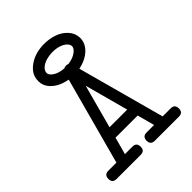

<svg xmlns="http://www.w3.org/2000/svg" viewBox="-224 -910 1051 1051"><g transform="rotate(-45 301.0 -385.0)"><path d="M413.6 -47.4 386.7 -147.5H215.3L188 -47.4H246.1Q277.8 -47.4 277.8 -15.1Q277.8 16.6 246.1 16.6H59.6Q27.8 16.6 27.8 -15.1Q27.8 -47.4 59.6 -47.4H122.1L258.8 -553.2Q237.3 -557.1 216.3 -564.9Q181.6 -578.6 159.7 -602.5Q134.8 -629.4 134.8 -664.6Q133.8 -666 135.3 -667V-667.5Q134.8 -709 168.5 -740.2Q217.8 -785.2 297.4 -787.1H299.8Q341.3 -787.1 377.7 -774.7Q414.1 -762.2 438.5 -735.4Q463.4 -708.5 464.8 -672.4L464.4 -670.4H465.3L464.8 -669.4Q464.4 -627.4 430.2 -596.2Q402.8 -571.3 365.2 -560.1Q354 -556.6 342.3 -554.2L480 -47.4H542.5Q573.7 -47.4 573.7 -15.1Q573.7 16.6 542.5 16.6H355.5Q323.7 16.6 323.7 -15.1Q323.7 -47.4 355.5 -47.4ZM369.1 -210.9 300.8 -463.9 232.4 -210.9ZM401.4 -669.4Q401.4 -675.3 398.7 -681.4Q396 -687.5 391.1 -692.9Q377 -708 353.5 -715.6Q330.1 -723.1 304.2 -723.1Q278.3 -723.1 253.7 -716.1Q229 -709 213.4 -694.3Q201.7 -683.1 199.2 -669.9Q196.8 -656.7 207.5 -644.5Q222.7 -628.4 247.6 -620.6Q265.6 -614.7 285.2 -613.8Q293 -618.2 304.2 -618.2Q311.5 -618.2 317.4 -614.7Q335 -617.2 350.1 -622.1Q372.1 -629.9 387.2 -643.6Q400.4 -655.8 401.4 -669.4Z"/></g></svg>

Font: Erica Type
Style: Regular
Weight: 400
Designer: Peter Wiegel
Foundry: Peter Wiegel
Version: Version 1.000 2010 initial release